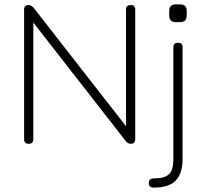

<svg xmlns="http://www.w3.org/2000/svg" viewBox="-20 -656 943 876"><path d="M782 -555Q752 -555 752 -586V-606Q752 -636 782 -636H802Q832 -636 832 -606V-586Q832 -555 802 -555ZM132 -21Q132 0 111 0Q90 0 90 -21V-612Q90 -633 111 -633Q122 -633 133 -621L555 -80V-612Q555 -633 576 -633Q597 -633 597 -612V-21Q597 0 576 0Q564 0 554 -12L132 -553ZM682 158Q732 158 751.5 138.5Q771 119 771 69V-440Q771 -461 792 -461Q813 -461 813 -440V69Q813 136 781.5 168Q750 200 682 200Q659 200 659 179Q659 158 682 158Z"/></svg>

Font: Jura Light
Style: Regular
Weight: 300
Designer: Daniel Johnson, Alexei Vanyashin
Foundry: Daniel Johnson
Version: Version 5.103